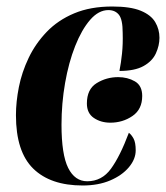

<svg xmlns="http://www.w3.org/2000/svg" viewBox="-20 -561 510 590"><path d="M234 9Q135 9 82 -43Q29 -95 29 -207Q29 -248 38 -293.5Q47 -339 68 -383Q89 -427 123.5 -463Q158 -499 208 -520Q258 -541 325 -541Q381 -541 412.5 -528Q444 -515 457 -493Q470 -471 470 -445Q470 -421 459 -397Q448 -373 421 -358Q394 -343 347 -343Q352 -368 355 -397Q358 -426 357 -460Q357 -501 345.5 -515.5Q334 -530 313 -530Q283 -530 257 -500Q231 -470 211 -419.5Q191 -369 180 -306Q169 -243 169 -178Q169 -86 189.5 -45Q210 -4 248 -4Q293 -4 321 -42.5Q349 -81 376 -153Q384 -147 390.5 -135Q397 -123 397 -99Q397 -72 376 -47Q355 -22 318.5 -6.5Q282 9 234 9ZM319 -184Q290 -184 268.5 -198.5Q247 -213 247 -243Q247 -287 277 -305.5Q307 -324 343 -324Q372 -324 394.5 -311Q417 -298 417 -266Q417 -225 387 -204.5Q357 -184 319 -184Z"/></svg>

Font: Noto Serif Display ExtraCondensed ExtraBold
Style: Italic
Weight: 800
Width: 2
Italic angle: -12°
Designer: Monotype Design Team
Foundry: Monotype Imaging Inc.
Version: Version 2.009